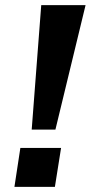

<svg xmlns="http://www.w3.org/2000/svg" viewBox="-20 -725 352 745"><path d="M103 -222 140 -705H312L195 -222ZM36 0 59 -151H217L193 0Z"/></svg>

Font: Nunito Sans 10pt Expanded
Style: Bold Italic
Weight: 700
Width: 7
Italic angle: -9°
Designer: Vernon Adams
Foundry: Vernon Adams
Version: Version 3.101;gftools[0.9.27]